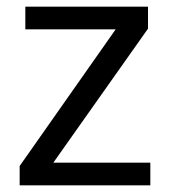

<svg xmlns="http://www.w3.org/2000/svg" viewBox="-20 -556 510 576"><path d="M431 0H39V-58L327 -468H56V-536H424V-470L140 -68H431Z"/></svg>

Font: Noto Sans Gunjala Gondi Semibold
Style: Regular
Weight: 600
Designer: Ek Type
Foundry: Ek Type
Version: Version 1.004; ttfautohint (v1.8.4.7-5d5b)